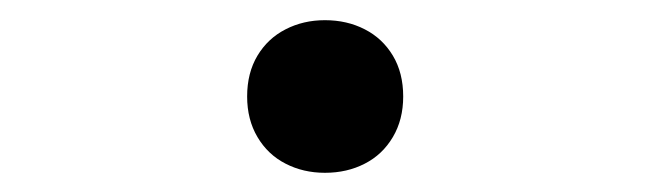

<svg xmlns="http://www.w3.org/2000/svg" viewBox="-20 -160 660 195"><path d="M231 -62Q231 -86 241.5 -103.5Q252 -121 270 -130.2Q288 -139.5 310 -139.5Q332.5 -139.5 350.5 -130.2Q368.5 -121 379 -103.5Q389.5 -86 389.5 -62Q389.5 -38.5 379 -20.8Q368.5 -3 350.5 6.2Q332.5 15.5 310 15.5Q288 15.5 270 6.2Q252 -3 241.5 -20.8Q231 -38.5 231 -62Z"/></svg>

Font: Monaspace Argon Var
Style: Regular
Weight: 400
Designer: Riley Cran and the Lettermatic Team
Version: Version 1.000 (Monaspace Argon Var)